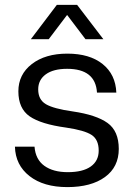

<svg xmlns="http://www.w3.org/2000/svg" viewBox="-20 -754 549 784"><path d="M41 -155H121Q125 -103 161 -77Q197 -51 257 -51Q318 -51 350.5 -74Q383 -97 383 -139Q383 -184 354 -203Q325 -222 250 -233Q147 -247 101 -279Q55 -311 55 -381Q55 -450 110 -492.5Q165 -535 255 -535Q346 -535 399 -492.5Q452 -450 455 -376H376Q370 -473 254 -473Q198 -473 167 -450.5Q136 -428 136 -389Q136 -347 167.5 -328.5Q199 -310 277 -299Q373 -285 419 -252Q465 -219 465 -146Q465 -72 408.5 -31Q352 10 255 10Q158 10 100.5 -35Q43 -80 41 -155ZM106 -594 212 -734H295L402 -594H329L254 -693L179 -594Z"/></svg>

Font: Mona Sans
Style: Regular
Weight: 400
Designer: Deni Anggara
Foundry: GitHub
Version: Version 2.000;Glyphs 3.2.3 (3260)